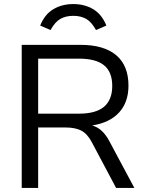

<svg xmlns="http://www.w3.org/2000/svg" viewBox="-20 -926 726 946"><path d="M642 0H552L432 -226Q410 -267 380.5 -282.5Q351 -298 300 -298H168V0H87V-705H377Q492 -705 552.5 -654Q613 -603 613 -504Q613 -422 566.5 -371.5Q520 -321 434 -308Q461 -300 481.5 -281Q502 -262 519 -230ZM370 -366Q452 -366 492.5 -400Q533 -434 533 -503Q533 -571 493 -604Q453 -637 370 -637H168V-366ZM504 -800 453 -778Q431 -818 404.5 -833Q378 -848 341 -848Q304 -848 277.5 -833Q251 -818 229 -778L178 -800Q200 -855 242.5 -880.5Q285 -906 341 -906Q397 -906 439.5 -880.5Q482 -855 504 -800Z"/></svg>

Font: wassup Sans
Style: Regular
Weight: 400
Version: Version 2.001